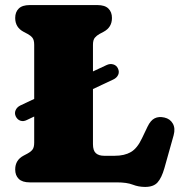

<svg xmlns="http://www.w3.org/2000/svg" viewBox="-20 -720 722 758"><path d="M42 -261Q36.5 -273.5 41.8 -285.2Q47 -297 60 -303.5L115 -329.5V-543Q115 -562.5 107.8 -571.2Q100.5 -580 89 -586L73 -594.5Q40 -612 40 -649Q40 -672.5 54 -686.2Q68 -700 97.5 -700H364.5Q394 -700 408 -686.2Q422 -672.5 422 -649Q422 -612 389 -594.5L373 -586Q362 -580 354.5 -571.2Q347 -562.5 347 -543V-438L400.5 -463Q414 -469.5 427 -465.8Q440 -462 445.5 -450Q452 -436.5 446.5 -424.5Q441 -412.5 427 -406L347 -368.5V-151Q347 -125.5 358.5 -115.2Q370 -105 391 -105H433Q471.5 -105 496.8 -119.8Q522 -134.5 540.5 -174L562.5 -220Q574.5 -245 590.8 -253Q607 -261 629 -256Q651.5 -251 662.2 -232.2Q673 -213.5 665.5 -186L629 -56Q618 -17.5 602 0.2Q586 18 553 18Q527 18 504 9Q481 0 441 0H97.5Q68 0 54 -13.8Q40 -27.5 40 -51Q40 -88 73 -105.5L89 -114Q100.5 -120 107.8 -128.8Q115 -137.5 115 -157V-260L85.5 -246Q72.5 -239.5 60.5 -243.5Q48.5 -247.5 42 -261Z"/></svg>

Font: Fraunces 9pt SuperSoft Black
Style: Regular
Weight: 900
Version: Version 1.000;[b76b70a41]